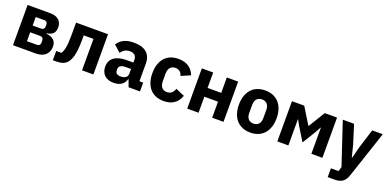

<svg xmlns="http://www.w3.org/2000/svg" viewBox="-10 -1346 4728 2354"><g transform="rotate(20 2354.5 -168.5)"><path d="M69 -525V0H370C474 0 536 -59 536 -152C536 -223 491 -265 405 -273V-278C481 -288 516 -326 516 -393C516 -472 464 -525 368 -525ZM325 -309H213V-420H325C351 -420 367 -404 367 -378V-351C367 -325 351 -309 325 -309ZM343 -105H213V-221H343C370 -221 387 -205 387 -178V-147C387 -120 370 -105 343 -105Z M591 -115V6H636C698 6 738 -6 770 -38C814 -82 843 -169 843 -351V-410H970V0H1118V-525H701V-359C701 -215 685 -151 659 -115Z M1577 0H1726V-115H1677V-345C1677 -469 1601 -537 1453 -537C1343 -537 1283 -499 1241 -437L1329 -359C1352 -391 1383 -421 1442 -421C1504 -421 1529 -389 1529 -338V-305H1446C1307 -305 1221 -252 1221 -141C1221 -50 1279 12 1384 12C1464 12 1522 -24 1538 -92H1544ZM1439 -91C1395 -91 1370 -109 1370 -147V-162C1370 -200 1400 -221 1457 -221H1529V-159C1529 -111 1488 -91 1439 -91Z M2037 12C2140 12 2215 -33 2250 -133L2135 -183C2120 -141 2096 -105 2037 -105C1977 -105 1946 -147 1946 -213V-311C1946 -377 1977 -420 2037 -420C2089 -420 2118 -388 2127 -348L2247 -400C2216 -486 2143 -537 2037 -537C1879 -537 1792 -431 1792 -263C1792 -95 1879 12 2037 12Z M2342 -525V0H2490V-209H2668V0H2816V-525H2668V-324H2490V-525Z M3167 12C3321 12 3413 -94 3413 -263C3413 -432 3321 -537 3167 -537C3013 -537 2921 -432 2921 -263C2921 -94 3013 12 3167 12ZM3167 -105C3109 -105 3075 -143 3075 -209V-316C3075 -382 3109 -420 3167 -420C3225 -420 3259 -382 3259 -316V-209C3259 -143 3225 -105 3167 -105Z M3518 -525V0H3662V-341H3665L3705 -268L3812 -94L3919 -268L3959 -341H3962V0H4106V-525H3946L3814 -310H3810L3678 -525Z M4565 -525 4488 -280 4449 -128H4443L4405 -280L4328 -525H4181L4365 27L4347 85H4248V200H4340C4430 200 4474 162 4501 81L4703 -525Z"/></g></svg>

Font: Braiins Sans
Style: Bold
Weight: 700
Designer: Mike Abbink, Paul van der Laan, Pieter van Rosmalen, Jiri Chlebus, Lubos Buracinsky
Foundry: Bold Monday, Sudetype
Version: Version 1.000;hotconv 1.0.109;makeotfexe 2.5.65596